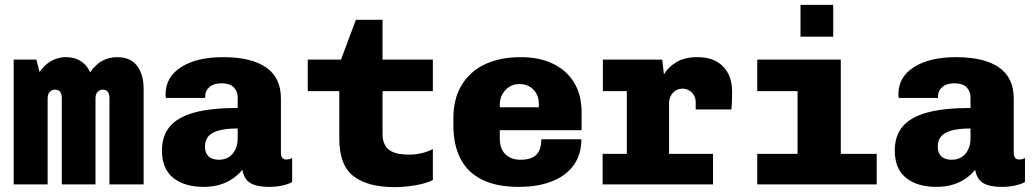

<svg xmlns="http://www.w3.org/2000/svg" viewBox="-20 -755 4240 786"><path d="M36 0V-511H129L142 -460Q161 -489 189 -505Q217 -521 250 -521Q287 -521 312.5 -503.5Q338 -486 349 -459Q371 -491 398.5 -506Q426 -521 459 -521Q515 -521 541.5 -485Q568 -449 568 -392V0H428V-353Q428 -388 401 -388Q388 -388 379.5 -378.5Q371 -369 371 -353V0H233V-353Q233 -388 205 -388Q192 -388 183.5 -378.5Q175 -369 175 -353V0Z M813 10Q735 10 689 -27Q643 -64 643 -139Q643 -199 675.5 -237.5Q708 -276 776.5 -294.5Q845 -313 953 -313V-356Q953 -382 936.5 -398Q920 -414 887 -414Q856 -414 838 -399Q820 -384 820 -360V-354H659Q659 -358 658.5 -360Q658 -362 658 -362.5Q658 -363 658 -364.5Q658 -366 658 -370Q658 -440 722 -480.5Q786 -521 894 -521Q1009 -521 1069.5 -479Q1130 -437 1130 -352V-129Q1130 -116 1135.5 -109Q1141 -102 1152 -102Q1165 -102 1176 -108V-10Q1161 -1 1135.5 4.5Q1110 10 1083 10Q1043 10 1020 1.5Q997 -7 986.5 -22.5Q976 -38 972 -60Q957 -41 934.5 -25Q912 -9 882 0.5Q852 10 813 10ZM876 -101Q900 -101 917 -112Q934 -123 943.5 -143Q953 -163 953 -187V-229Q906 -229 876.5 -221Q847 -213 833 -197Q819 -181 819 -155Q819 -129 833.5 -115Q848 -101 876 -101Z M1594 11Q1486 11 1427.5 -33.5Q1369 -78 1369 -188V-382H1240V-511H1376L1437 -674H1546V-511H1752V-382H1546V-204Q1546 -181 1555.5 -162Q1565 -143 1588.5 -132.5Q1612 -122 1654 -122Q1681 -122 1708 -128.5Q1735 -135 1752 -145V-18Q1725 -4 1680.5 3.5Q1636 11 1594 11Z M2104 10Q2012 10 1952.5 -20Q1893 -50 1864.5 -106.5Q1836 -163 1836 -241V-270Q1836 -351 1870 -407Q1904 -463 1965.5 -492Q2027 -521 2111 -521Q2188 -521 2244 -494Q2300 -467 2330.5 -416.5Q2361 -366 2361 -294V-222H2026V-190Q2026 -145 2049.5 -123Q2073 -101 2111 -101Q2155 -101 2175.5 -121.5Q2196 -142 2196 -185H2360Q2360 -123 2329 -79.5Q2298 -36 2240.5 -13Q2183 10 2104 10ZM2026 -316H2186V-328Q2186 -353 2176 -371.5Q2166 -390 2148 -400.5Q2130 -411 2107 -411Q2083 -411 2065 -399.5Q2047 -388 2036.5 -369Q2026 -350 2026 -326Z M2546 0V-382H2448V-511H2691L2698 -450Q2714 -479 2748 -500Q2782 -521 2835 -521Q2903 -521 2940 -483Q2977 -445 2977 -380Q2977 -362 2976.5 -344Q2976 -326 2974 -307H2828V-336Q2828 -352 2821 -364.5Q2814 -377 2802 -384.5Q2790 -392 2774 -392Q2757 -392 2744.5 -383.5Q2732 -375 2725.5 -361.5Q2719 -348 2719 -331V0ZM2447 0V-125H2899V0Z M3245 0V-382H3080V-511H3422V0ZM3080 0V-125H3569V0ZM3257 -605V-735H3391V-605Z M3813 10Q3735 10 3689 -27Q3643 -64 3643 -139Q3643 -199 3675.5 -237.5Q3708 -276 3776.5 -294.5Q3845 -313 3953 -313V-356Q3953 -382 3936.5 -398Q3920 -414 3887 -414Q3856 -414 3838 -399Q3820 -384 3820 -360V-354H3659Q3659 -358 3658.5 -360Q3658 -362 3658 -362.5Q3658 -363 3658 -364.5Q3658 -366 3658 -370Q3658 -440 3722 -480.5Q3786 -521 3894 -521Q4009 -521 4069.5 -479Q4130 -437 4130 -352V-129Q4130 -116 4135.5 -109Q4141 -102 4152 -102Q4165 -102 4176 -108V-10Q4161 -1 4135.5 4.5Q4110 10 4083 10Q4043 10 4020 1.5Q3997 -7 3986.5 -22.5Q3976 -38 3972 -60Q3957 -41 3934.5 -25Q3912 -9 3882 0.5Q3852 10 3813 10ZM3876 -101Q3900 -101 3917 -112Q3934 -123 3943.5 -143Q3953 -163 3953 -187V-229Q3906 -229 3876.5 -221Q3847 -213 3833 -197Q3819 -181 3819 -155Q3819 -129 3833.5 -115Q3848 -101 3876 -101Z"/></svg>

Font: Chivo Mono ExtraBold
Style: Regular
Weight: 800
Monospace: yes
Designer: Hector Gatti
Foundry: Omnibus-Type
Version: Version 1.008